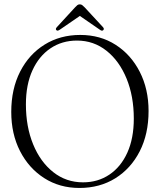

<svg xmlns="http://www.w3.org/2000/svg" viewBox="-20 -874 754 904"><path d="M358 -709.5Q452 -709.5 524.5 -663Q597 -616.5 638.2 -535.5Q679.5 -454.5 679.5 -351.5Q679.5 -243 637.8 -161.5Q596 -80 522.8 -34.5Q449.5 11 354 11Q260.5 11 188 -35.5Q115.5 -82 74.2 -162.8Q33 -243.5 33 -347Q33 -455 74.8 -536.8Q116.5 -618.5 190 -664Q263.5 -709.5 358 -709.5ZM610 -315.5Q610 -420.5 576 -503.8Q542 -587 481.5 -635Q421 -683 342.5 -683Q272 -683 217.8 -646.5Q163.5 -610 132.8 -542.8Q102 -475.5 102 -382.5Q102 -277.5 136 -194.5Q170 -111.5 230.8 -63.5Q291.5 -15.5 371 -15.5Q441 -15.5 495 -51.8Q549 -88 579.5 -155.2Q610 -222.5 610 -315.5ZM262 -734.5Q251.5 -727 246 -731.5Q239.5 -737 247.5 -746L333.5 -839.5Q339.5 -846 344.2 -849.8Q349 -853.5 355.5 -853.5Q362.5 -853.5 367.2 -849.8Q372 -846 378.5 -839.5L465 -746Q472.5 -737.5 465.5 -731.5Q460 -726.5 449.5 -734.5L356 -799Z"/></svg>

Font: Fraunces 144pt S050 Light
Style: Regular
Weight: 300
Version: Version 1.000; ttfautohint (v1.8.3)